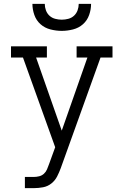

<svg xmlns="http://www.w3.org/2000/svg" viewBox="-20 -770 640 995"><path d="M109 205V147H155Q169 147 183 143.5Q197 140 207.5 130.5Q218 121 223.5 108Q229 95 234 81L266 -7L99 -472H37V-530H223V-472H167L300 -93L433 -472H377V-530H563V-472H501L295 101Q287 123 276 144.5Q265 166 246 181Q227 196 203 200.5Q179 205 155 205ZM300 -610Q271 -610 241.5 -617.5Q212 -625 190 -644.5Q168 -664 158 -692.5Q148 -721 148 -750H212Q212 -733 218 -716.5Q224 -700 236.5 -688.5Q249 -677 266 -672.5Q283 -668 300 -668Q317 -668 334 -672.5Q351 -677 363.5 -688.5Q376 -700 382 -716.5Q388 -733 388 -750H452Q452 -721 442 -692.5Q432 -664 410 -644.5Q388 -625 358.5 -617.5Q329 -610 300 -610Z"/></svg>

Font: Iosevka Slab Light Extended
Style: Regular
Weight: 300
Width: 7
Monospace: yes
Designer: Belleve Invis
Foundry: Belleve Invis
Version: Version 11.1.0; ttfautohint (v1.8.3)